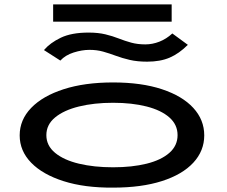

<svg xmlns="http://www.w3.org/2000/svg" viewBox="-20 -850 1040 878"><path d="M497 8Q367 9 271 -21.5Q175 -52 122.5 -106Q70 -160 70 -231Q70 -302 122.5 -356.5Q175 -411 271 -442Q367 -473 497 -473Q627 -473 720.5 -442Q814 -411 864 -356.5Q914 -302 914 -231Q914 -160 864 -106Q814 -52 720.5 -22Q627 8 497 8ZM497 -85Q584 -85 650.5 -101.5Q717 -118 754.5 -151Q792 -184 792 -232Q792 -280 754.5 -313Q717 -346 650.5 -363Q584 -380 497 -380Q410 -380 341 -363Q272 -346 232 -313Q192 -280 192 -232Q192 -184 232 -151Q272 -118 341 -101.5Q410 -85 497 -85ZM768 -697 839 -645Q799 -605 756 -586.5Q713 -568 653 -568Q608 -568 573.5 -576Q539 -584 509.5 -595Q480 -606 451.5 -614Q423 -622 389 -622Q355 -622 317 -610Q279 -598 256 -573L181 -621Q209 -654 258 -677.5Q307 -701 385 -701Q429 -701 462 -693Q495 -685 523 -674Q551 -663 580 -655Q609 -647 645 -647Q677 -647 709 -659.5Q741 -672 768 -697ZM223 -751V-830H765V-751Z"/></svg>

Font: Inconsolata UltraExpanded SemiBold
Style: Regular
Weight: 600
Width: 9
Monospace: yes
Designer: Raph Levien, Cyreal, Brenton Simpson
Foundry: Raph Levien, Cyreal, Google
Version: Version 3.001; ttfautohint (v1.8.2.53-6de2)